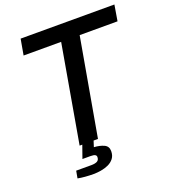

<svg xmlns="http://www.w3.org/2000/svg" viewBox="-154 -799 971 1091"><g transform="rotate(-20 332.0 -253.5)"><path d="M204 0 307 -590H80L97 -686H664L648 -590H419L315 0ZM224 179Q200 179 174.5 177Q149 175 129 171L137 127H228Q252 127 264.5 120Q277 113 277 95Q277 86 269 81.5Q261 77 241 77H193L224 -11H292L277 36Q312 38 337 49.5Q362 61 362 90Q362 117 348.5 134.5Q335 152 314 161.5Q293 171 269 175Q245 179 224 179Z"/></g></svg>

Font: Archivo SemiBold Medium
Style: Italic
Weight: 500
Italic angle: -10°
Version: Version 2.001